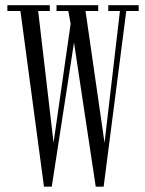

<svg xmlns="http://www.w3.org/2000/svg" viewBox="-20 -720 559 742"><path d="M150 1.5 59 -677.5H8.5V-700H172.5V-677.5H127.5L187 -168.5L253 -628L244 -677.5H198.5V-700H359.5V-677.5H310.5L384 -168L443.5 -677.5H398.5V-700H516V-677.5H468L380.5 1.5H350L266 -555.5L180 1.5Z"/></svg>

Font: Imbue 50pt Light
Style: Regular
Weight: 300
Designer: Tyler Finck
Foundry: Etcetera Type Company
Version: Version 1.102; ttfautohint (v1.8.3)